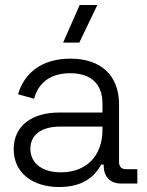

<svg xmlns="http://www.w3.org/2000/svg" viewBox="-20 -737 591 771"><path d="M386.5 -76H396.5V-71.5C396.5 -26.5 423.5 0 466 0H531.5V-57.5H486.5C468 -57.5 458 -67.5 458 -87.5V-318.5C458 -433.5 386 -501.5 263 -501.5C141 -501.5 75.5 -437.5 52.5 -358.5L117 -340.5C133.5 -402.5 180 -443 262.5 -443C347 -443 391.5 -397.5 391.5 -322V-285H216C114.5 -285 35 -236.5 35 -138C35 -40.5 114 14 217 14C317 14 361 -31 386.5 -76ZM224.5 -45C152.5 -45 102 -79 102 -140C102 -199.5 152.5 -228.5 219.5 -228.5H391.5V-216.5C391.5 -108 324.5 -45 224.5 -45ZM300 -717 233.5 -566H298.5L371 -717Z"/></svg>

Font: MCL Standard Light
Style: Regular
Weight: 300
Designer: Květoslav Bartoš
Foundry: Florian Karsten
Version: Version 1.001;Glyphs 3.2.3 (3260)